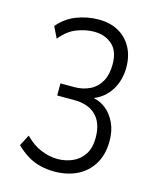

<svg xmlns="http://www.w3.org/2000/svg" viewBox="-109 -790 717 874"><g transform="rotate(15 249.0 -352.5)"><path d="M229 8Q197 8 165 0.5Q133 -7 104 -24.5Q75 -42 49 -68L76 -120Q112 -83 152 -67Q192 -51 229 -51Q267 -51 300 -65.5Q333 -80 353 -110.5Q373 -141 373 -189Q373 -258 337 -294Q301 -330 232 -330H154V-387H220Q260 -387 292.5 -403Q325 -419 343 -451.5Q361 -484 361 -532Q361 -595 327 -624.5Q293 -654 242 -654Q203 -654 161 -638Q119 -622 85 -579L59 -632Q94 -674 144 -693.5Q194 -713 249 -713Q301 -713 340.5 -691.5Q380 -670 402.5 -629.5Q425 -589 425 -535Q425 -475 397 -429Q369 -383 320 -363V-361Q353 -354 379 -332Q405 -310 421.5 -274.5Q438 -239 438 -191Q438 -128 411 -83Q384 -38 337 -15Q290 8 229 8Z"/></g></svg>

Font: Nunito Sans 7pt Condensed Light
Style: Regular
Weight: 300
Width: 3
Designer: Vernon Adams
Foundry: Vernon Adams
Version: Version 3.101;gftools[0.9.27]